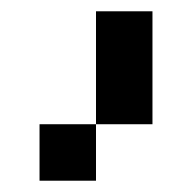

<svg xmlns="http://www.w3.org/2000/svg" viewBox="-20 -220 340 340"><path d="M50 100V0H150V-200H250V0H150V100Z"/></svg>

Font: Matrix Sans
Style: Regular
Weight: 400
Designer: Brad Neil
Version: Version 1.100